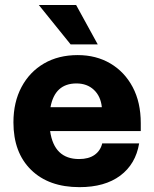

<svg xmlns="http://www.w3.org/2000/svg" viewBox="-20 -738 618 772"><path d="M136 -718H286L373 -559.5H264ZM34 -246Q34 -327 66.5 -388Q99 -449 157 -482.8Q215 -516.5 292.5 -516.5Q366.5 -516.5 423.8 -482.8Q481 -449 513.5 -387.8Q546 -326.5 546 -243V-211H181.5Q197.5 -98.5 298 -98.5Q336.5 -98.5 360.2 -115.2Q384 -132 391 -161.5H539.5Q525.5 -78 463.5 -31.8Q401.5 14.5 299.5 14.5Q176 14.5 105 -55Q34 -124.5 34 -246ZM287.5 -402.5Q200.5 -402.5 183 -307H389.5Q385 -351 357.5 -376.8Q330 -402.5 287.5 -402.5Z"/></svg>

Font: Overused Grotesk
Style: Bold
Weight: 710
Version: Version 0.004